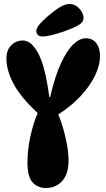

<svg xmlns="http://www.w3.org/2000/svg" viewBox="-20 -929 530 958"><path d="M209 9Q168 9 142.5 -19Q117 -47 117 -119Q117 -183 132 -250Q147 -317 168 -365Q82 -445 47 -512Q12 -579 12 -636Q12 -679 36 -703Q60 -727 94 -727Q137 -727 171.5 -661.5Q206 -596 226 -445H230Q255 -551 285 -615Q315 -679 346.5 -708.5Q378 -738 407 -738Q442 -738 460.5 -713.5Q479 -689 479 -651Q479 -603 454 -551.5Q429 -500 382.5 -450Q336 -400 271 -358Q293 -304 307.5 -240.5Q322 -177 322 -128Q322 -61 290.5 -26Q259 9 209 9ZM161 -773Q161 -789 178 -808.5Q195 -828 223 -852Q255 -879 280.5 -894Q306 -909 326 -909Q347 -909 363 -897.5Q379 -886 388 -869.5Q397 -853 397 -840Q397 -820 377 -807Q357 -794 328 -783Q291 -768 252.5 -757.5Q214 -747 192 -747Q177 -747 169 -755Q161 -763 161 -773Z"/></svg>

Font: DynaPuff Condensed Medium
Style: Regular
Weight: 500
Width: 3
Designer: Toshi Omagari, Jennifer Daniel
Foundry: Google Fonts
Version: Version 2.000; ttfautohint (v1.8.4.7-5d5b)